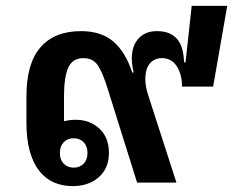

<svg xmlns="http://www.w3.org/2000/svg" viewBox="-20 -622 794 654"><path d="M227 12Q193 12 164 -0.5Q135 -13 114 -39.5Q93 -66 81.5 -107Q70 -148 70 -204V-293Q70 -406 118 -461Q166 -516 256 -516Q324 -516 365.5 -481Q407 -446 431 -374L435 -376Q427 -410 429.5 -436Q432 -462 443.5 -480Q455 -498 473 -507Q491 -516 514 -516Q539 -516 556.5 -508.5Q574 -501 585 -487Q596 -473 601 -453.5Q606 -434 607 -410H612L633 -602H754L706 -327H600Q600 -369 582 -396.5Q564 -424 531 -424Q515 -424 502 -416Q489 -408 482 -392Q475 -376 475 -351.5Q475 -327 486 -294L581 0H447L347 -319Q331 -371 314.5 -397.5Q298 -424 264 -424Q227 -424 212.5 -391.5Q198 -359 198 -294V-209Q218 -214 238 -214Q286 -214 318.5 -184Q351 -154 351 -101Q351 -49 316.5 -18.5Q282 12 227 12ZM231 -51Q252 -51 265 -64.5Q278 -78 278 -101Q278 -124 265 -137.5Q252 -151 231 -151Q210 -151 197 -137.5Q184 -124 184 -101Q184 -78 197 -64.5Q210 -51 231 -51Z"/></svg>

Font: IBM Plex Sans Thai Looped SemiBold
Style: Regular
Weight: 600
Designer: Mike Abbink, Paul van der Laan, Pieter van Rosmalen, Ben Mitchell, Mark Frömberg
Foundry: Bold Monday
Version: Version 1.1